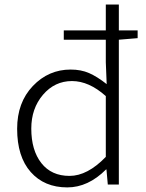

<svg xmlns="http://www.w3.org/2000/svg" viewBox="-20 -815 644 848"><path d="M447.3 -122.1V-390.6Q373 -457 297.9 -457Q221.7 -457 169.9 -396.5Q118.2 -335.9 118.2 -247.1Q118.2 -151.4 162.6 -94.7Q207 -38.1 287.1 -38.1Q366.2 -38.1 447.3 -122.1ZM587.9 -680.7V-646.5L504.9 -639.6V0H456.1L450.2 -66.4H448.2Q369.1 12.7 277.3 12.7Q175.8 12.7 115.7 -55.2Q55.7 -123 55.7 -246.1Q55.7 -362.3 125 -435.1Q194.3 -507.8 292 -507.8Q337.9 -507.8 373.5 -492.2Q409.2 -476.6 451.2 -443.4L447.3 -540V-639.6H261.7V-680.7H447.3V-794.9H504.9V-680.7Z"/></svg>

Font: Gen Shin Gothic Light
Style: Regular
Weight: 200
Designer: [Source Han Sans]
Ryoko NISHIZUKA  (kana & ideographs); Paul D. Hunt (Latin, Greek & Cyrillic); Wenlong ZHANG  (bopomofo
Version: Version 1.002.20150607